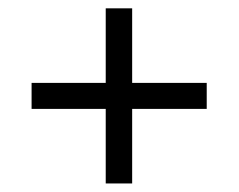

<svg xmlns="http://www.w3.org/2000/svg" viewBox="-20 -466 564 454"><path d="M230 -208.5H54.7V-270H230V-446.3H292.5V-270H468.8V-208.5H292.5V-32.2H230Z"/></svg>

Font: Glacial Indifference
Style: Regular
Weight: 400
Designer: Alfredo Marco Pradil
Foundry: Alfredo Marco Pradil
Version: Version 1.312